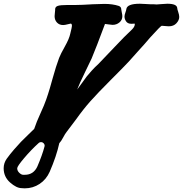

<svg xmlns="http://www.w3.org/2000/svg" viewBox="-177 -777 989 1038"><path d="M-51.8 168H-43Q4.9 168 25.4 122.1Q51.8 60.5 63.5 15.6Q64.5 13.7 64.5 10.7Q64.5 2.9 58.6 -2.9Q52.7 -8.8 44.9 -8.8Q37.1 -8.8 32.2 -3.9Q-8.8 33.2 -46.4 77.6Q-84 122.1 -84 132.8Q-84 146.5 -72.8 157.2Q-61.5 168 -51.8 168ZM484.4 -689.5Q484.4 -668.9 468.8 -655.8Q453.1 -642.6 431.6 -642.6Q424.8 -642.6 410.2 -645Q395.5 -647.5 390.6 -647.5Q343.8 -521.5 318.4 -460.9Q309.6 -441.4 281.7 -384.8Q253.9 -328.1 240.2 -293Q245.1 -298.8 264.6 -326.2Q284.2 -353.5 292 -363.8Q299.8 -374 317.9 -394Q335.9 -414.1 355.5 -431.6Q377.9 -454.1 438 -518.1Q498 -582 537.1 -618.2Q551.8 -632.8 551.8 -646.5Q551.8 -647.5 550.8 -649.4Q548.8 -649.4 543 -648.9Q537.1 -648.4 533.2 -648.4Q513.7 -648.4 504.9 -661.1Q496.1 -673.8 496.1 -687.5Q496.1 -696.3 501 -709.5Q505.9 -722.7 505.9 -727.5Q509.8 -756.8 579.1 -756.8Q589.8 -756.8 608.9 -755.4Q627.9 -753.9 636.7 -753.9H650.4H654.3Q659.2 -752.9 669.9 -752.9Q677.7 -752.9 696.8 -754.9Q715.8 -756.8 727.5 -756.8Q779.3 -756.8 781.2 -733.4Q781.2 -727.5 786.6 -711.9Q792 -696.3 792 -685.5Q792 -668 776.9 -651.4Q761.7 -634.8 735.4 -634.8Q729.5 -634.8 715.8 -636.2Q702.1 -637.7 697.3 -637.7Q692.4 -637.7 634.8 -574.2Q617.2 -552.7 605 -539.6Q592.8 -526.4 567.9 -498.5Q543 -470.7 518.6 -443.4Q489.3 -412.1 420.4 -343.3Q351.6 -274.4 312 -230Q272.5 -185.5 234.4 -131.8Q215.8 -106.4 183.6 -64.5Q174.8 -53.7 164.1 -33.2Q153.3 -12.7 143.6 -2.9Q127.9 68.4 91.8 151.4Q73.2 193.4 37.1 217.3Q1 241.2 -43 241.2Q-45.9 241.2 -52.2 240.7Q-58.6 240.2 -59.6 240.2Q-87.9 240.2 -122.6 209.5Q-157.2 178.7 -157.2 132.8Q-157.2 104.5 -140.6 81.1Q-123 56.6 -100.6 30.8Q-78.1 4.9 -63.5 -10.3Q-48.8 -25.4 -23.4 -49.8Q2 -74.2 7.8 -80.1Q20.5 -118.2 41.5 -163.6Q62.5 -209 73.2 -240.2L83 -269.5Q89.8 -289.1 107.9 -354.5Q126 -419.9 142.6 -463.9Q150.4 -484.4 173.8 -525.9Q197.3 -567.4 203.1 -595.7Q211.9 -630.9 211.9 -636.7Q211.9 -649.4 205.1 -649.4Q202.1 -649.4 188 -645.5Q173.8 -641.6 164.1 -641.6Q143.6 -641.6 130.9 -655.3Q118.2 -668.9 118.2 -689.5Q118.2 -695.3 119.6 -706.5Q121.1 -717.8 121.1 -721.7V-726.6Q121.1 -740.2 135.3 -745.1Q149.4 -750 186.5 -750H230.5Q248 -750 269.5 -751Q291 -752 305.7 -752.9Q320.3 -753.9 322.3 -753.9Q334 -753.9 355.5 -754.9Q377 -755.9 387.7 -755.9Q431.6 -755.9 464.8 -745.1Q478.5 -740.2 478.5 -726.6Q478.5 -722.7 481.4 -710Q484.4 -697.3 484.4 -689.5Z"/></svg>

Font: Essays1743
Style: BoldItalic
Weight: 700
Italic angle: -10°
Designer: Based on the typeface in a 1743 English translation of the essays of Montaigne.  PostScript/TrueType font designed by Jo
Version: Version 002.100